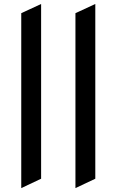

<svg xmlns="http://www.w3.org/2000/svg" viewBox="-20 -742 583 962"><path d="M86.5 200.5V-676L186 -722V153.5ZM358 200.5V-676L457.5 -722V153.5Z"/></svg>

Font: Overpass Medium
Style: Regular
Weight: 500
Designer: Delve Withrington, Dave Bailey, Thomas Jockin
Foundry: Delve Fonts LLC
Version: Version 4.000